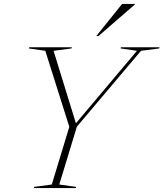

<svg xmlns="http://www.w3.org/2000/svg" viewBox="-20 -955 830 975"><path d="M675.5 -697 592.5 -709 594 -715H790L788.5 -709L696 -697L370.5 -312L281 -18L366.5 -6L364.5 0H152L153.5 -6L243 -18L332 -311L210 -697L126.5 -709L128.5 -715H345L343 -709L252 -697L365.5 -329ZM469 -772 600 -935H664.5V-932L480 -772Z"/></svg>

Font: Newsreader Display ExtraLight
Style: Italic
Weight: 275
Italic angle: -17°
Designer: Hugues Gentile
Foundry: Production Type
Version: Version 1.001